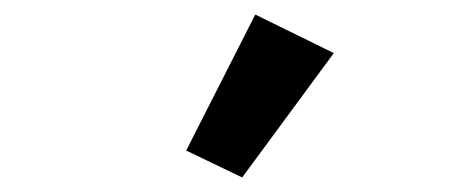

<svg xmlns="http://www.w3.org/2000/svg" viewBox="-20 -825 640 264"><path d="M439 -752 331 -805 236 -618 313 -581Z"/></svg>

Font: IBM Plex Thai SemiBold
Style: Regular
Weight: 600
Designer: Mike Abbink, Paul van der Laan, Pieter van Rosmalen, Ben Mitchell, Mark Frömberg
Foundry: Bold Monday
Version: Version 1.0